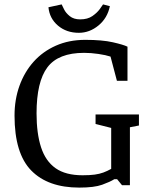

<svg xmlns="http://www.w3.org/2000/svg" viewBox="-20 -841 686 872"><path d="M340 11Q198 11 122 -66.5Q46 -144 46 -316Q46 -389 68.5 -451.5Q91 -514 132.5 -560.5Q174 -607 233.5 -633.5Q293 -660 367 -660Q444 -660 492.5 -649Q541 -638 559 -629V-474H511L482 -584Q461 -591 427 -596Q393 -601 362 -601Q245 -601 195.5 -535.5Q146 -470 146 -326Q146 -235 166.5 -172Q187 -109 232.5 -77Q278 -45 355 -45Q388 -45 410 -48Q432 -51 449.5 -57.5Q467 -64 485 -74V-260L414 -278V-321H611V-271L570 -263V0H534L512 -27H499Q480 -15 444 -2Q408 11 340 11ZM338 -692Q282 -692 243.5 -724.5Q205 -757 200 -808L260 -821Q263 -815 271 -798.5Q279 -782 297 -767.5Q315 -753 344 -753Q378 -753 399.5 -768Q421 -783 433 -799.5Q445 -816 448 -821L479 -813Q468 -759 427.5 -725.5Q387 -692 338 -692Z"/></svg>

Font: Faustina
Style: Regular
Weight: 400
Designer: Alfonso Garcia
Foundry: http://www.omnibus-type.com
Version: Version 1.200